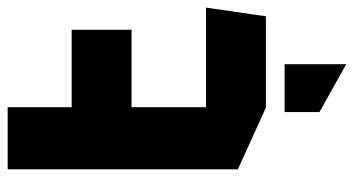

<svg xmlns="http://www.w3.org/2000/svg" viewBox="-236 -495 944 513"><g transform="rotate(-90 236.5 -238.0)"><path d="M206 0 41 -75V-690H207V-519H414V-359H207V-160H473V-159L450 0ZM321 214 194 143V50H322V214Z"/></g></svg>

Font: Foldit Thin
Style: Bold
Weight: 700
Version: Version 1.003